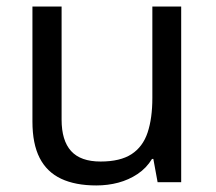

<svg xmlns="http://www.w3.org/2000/svg" viewBox="-20 -556 658 586"><path d="M533 -536V0H461L448 -71H444Q427 -43 400 -25Q373 -7 341 1.5Q309 10 274 10Q210 10 166.5 -10.5Q123 -31 101 -74Q79 -117 79 -185V-536H168V-191Q168 -127 197 -95Q226 -63 287 -63Q347 -63 381.5 -85.5Q416 -108 430.5 -151.5Q445 -195 445 -257V-536Z"/></svg>

Font: Noto Sans Devanagari
Style: Regular
Weight: 400
Designer: Jelle Bosma - Monotype Design Team
Foundry: Monotype Imaging Inc.
Version: Version 2.003